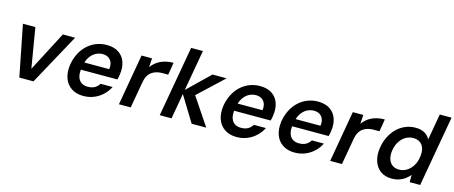

<svg xmlns="http://www.w3.org/2000/svg" viewBox="-45 -1299 4469 1890"><g transform="rotate(15 2190.0 -354.0)"><path d="M168 0 65 -521H192L260 -114L472 -521H597L312 0Z M822 12Q750 12 700 -21Q650 -54 628.5 -113Q607 -172 618 -251Q628 -312 653.5 -364Q679 -416 719 -454Q759 -492 809.5 -512.5Q860 -533 918 -533Q993 -533 1041 -500.5Q1089 -468 1108 -411.5Q1127 -355 1116 -285Q1115 -273 1112 -259.5Q1109 -246 1105 -232H701L715 -309H1001Q1007 -350 995.5 -378Q984 -406 960 -421Q936 -436 901 -436Q865 -436 831.5 -418Q798 -400 774 -364.5Q750 -329 740 -275L735 -246Q727 -196 737 -160.5Q747 -125 773.5 -106Q800 -87 838 -87Q883 -87 911 -103Q939 -119 957 -148H1079Q1057 -103 1019 -66.5Q981 -30 931 -9Q881 12 822 12Z M1183 0 1274 -521H1381L1375 -429Q1400 -464 1433.5 -487Q1467 -510 1508 -521.5Q1549 -533 1597 -533L1576 -407H1514Q1486 -407 1459.5 -400Q1433 -393 1410.5 -377.5Q1388 -362 1372.5 -335Q1357 -308 1350 -267L1303 0Z M1924 0 1751 -283 1997 -521H2141L1838 -237L1854 -326L2073 0ZM1599 0 1726 -720H1846L1719 0Z M2384 12Q2312 12 2262 -21Q2212 -54 2190.5 -113Q2169 -172 2180 -251Q2190 -312 2215.5 -364Q2241 -416 2281 -454Q2321 -492 2371.5 -512.5Q2422 -533 2480 -533Q2555 -533 2603 -500.5Q2651 -468 2670 -411.5Q2689 -355 2678 -285Q2677 -273 2674 -259.5Q2671 -246 2667 -232H2263L2277 -309H2563Q2569 -350 2557.5 -378Q2546 -406 2522 -421Q2498 -436 2463 -436Q2427 -436 2393.5 -418Q2360 -400 2336 -364.5Q2312 -329 2302 -275L2297 -246Q2289 -196 2299 -160.5Q2309 -125 2335.5 -106Q2362 -87 2400 -87Q2445 -87 2473 -103Q2501 -119 2519 -148H2641Q2619 -103 2581 -66.5Q2543 -30 2493 -9Q2443 12 2384 12Z M2975 12Q2903 12 2853 -21Q2803 -54 2781.5 -113Q2760 -172 2771 -251Q2781 -312 2806.5 -364Q2832 -416 2872 -454Q2912 -492 2962.5 -512.5Q3013 -533 3071 -533Q3146 -533 3194 -500.5Q3242 -468 3261 -411.5Q3280 -355 3269 -285Q3268 -273 3265 -259.5Q3262 -246 3258 -232H2854L2868 -309H3154Q3160 -350 3148.5 -378Q3137 -406 3113 -421Q3089 -436 3054 -436Q3018 -436 2984.5 -418Q2951 -400 2927 -364.5Q2903 -329 2893 -275L2888 -246Q2880 -196 2890 -160.5Q2900 -125 2926.5 -106Q2953 -87 2991 -87Q3036 -87 3064 -103Q3092 -119 3110 -148H3232Q3210 -103 3172 -66.5Q3134 -30 3084 -9Q3034 12 2975 12Z M3336 0 3427 -521H3534L3528 -429Q3553 -464 3586.5 -487Q3620 -510 3661 -521.5Q3702 -533 3750 -533L3729 -407H3667Q3639 -407 3612.5 -400Q3586 -393 3563.5 -377.5Q3541 -362 3525.5 -335Q3510 -308 3503 -267L3456 0Z M3962 12Q3895 12 3849 -22Q3803 -56 3783.5 -116Q3764 -176 3776 -252Q3786 -314 3811.5 -365.5Q3837 -417 3875 -454.5Q3913 -492 3961.5 -512.5Q4010 -533 4064 -533Q4120 -533 4157.5 -512Q4195 -491 4213 -453L4260 -720H4380L4253 0H4146V-74Q4127 -51 4101.5 -31.5Q4076 -12 4041.5 0Q4007 12 3962 12ZM4011 -92Q4054 -92 4089.5 -114Q4125 -136 4149.5 -175Q4174 -214 4181 -266Q4189 -316 4178 -352.5Q4167 -389 4139 -409Q4111 -429 4069 -429Q4028 -429 3992 -408Q3956 -387 3931.5 -348Q3907 -309 3899 -257Q3892 -207 3903.5 -170Q3915 -133 3943 -112.5Q3971 -92 4011 -92Z"/></g></svg>

Font: DM Sans 10pt SemiBold
Style: Italic
Weight: 600
Italic angle: -10°
Version: Version 4.004;gftools[0.9.30]